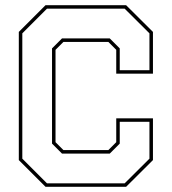

<svg xmlns="http://www.w3.org/2000/svg" viewBox="-20 -720 662 740"><path d="M155.5 0 52.5 -103V-597L155.5 -700H466L569.5 -597V-436H428V-528L397.5 -558.5H224.5L194 -528V-172L224.5 -141.5H397.5L428 -172V-264H569.5V-103L466 0ZM161 -13.5H460.5L556 -108.5V-250.5H441.5V-166.5L403 -128H219L180.5 -166.5V-533.5L219 -572H403L441.5 -533.5V-449.5H556V-591.5L460.5 -686.5H161L66 -591.5V-108.5Z"/></svg>

Font: Tourney Thin Thin
Style: Regular
Weight: 250
Version: Version 1.015